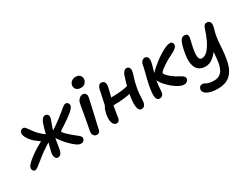

<svg xmlns="http://www.w3.org/2000/svg" viewBox="-100 -1404 3014 2337"><g transform="rotate(-30 1407.0 -235.5)"><path d="M669 7Q639 7 604.5 -18.5Q570 -44 529 -85Q482 -133 455 -171.5Q428 -210 414 -234Q411 -240 409.5 -246.5Q408 -253 410 -260Q411 -269 418.5 -277.5Q426 -286 434 -292Q467 -311 504.5 -337Q542 -363 578 -390.5Q614 -418 641 -440Q674 -467 700.5 -489Q727 -511 744 -511Q760 -511 770 -503.5Q780 -496 784.5 -484.5Q789 -473 788 -460Q785 -442 765.5 -420Q746 -398 717 -375.5Q688 -353 657 -331Q636 -316 613.5 -301.5Q591 -287 572 -274.5Q553 -262 541 -253.5Q529 -245 529 -243Q529 -239 539 -225Q549 -211 569.5 -191Q590 -171 621 -145Q651 -120 675 -101.5Q699 -83 711.5 -69Q724 -55 722 -40Q720 -20 706 -6.5Q692 7 669 7ZM23 9Q10 9 1 1.5Q-8 -6 -12 -18Q-16 -30 -14 -43Q-12 -64 16 -93Q44 -122 88 -155Q132 -188 185 -220Q219 -240 240.5 -252Q262 -264 274.5 -270.5Q287 -277 294 -280L311 -234Q305 -236 289 -244.5Q273 -253 248.5 -269.5Q224 -286 192 -312Q166 -334 144 -361.5Q122 -389 109.5 -416.5Q97 -444 99 -465Q101 -477 107 -487.5Q113 -498 124 -504.5Q135 -511 149 -511Q167 -511 184 -490Q201 -469 222 -437.5Q243 -406 273 -375Q304 -344 329 -324Q354 -304 374 -294L356 -217Q323 -201 291.5 -181Q260 -161 222 -134Q174 -99 134.5 -66Q95 -33 66.5 -12Q38 9 23 9ZM340 13Q322 13 311 -0.5Q300 -14 297 -36Q294 -58 299 -83Q304 -105 311.5 -132Q319 -159 327.5 -192.5Q336 -226 344 -267Q349 -294 356.5 -324Q364 -354 373 -385.5Q382 -417 393 -447Q401 -469 417.5 -490.5Q434 -512 459 -512Q483 -512 494.5 -496Q506 -480 502 -455Q498 -435 485.5 -402.5Q473 -370 459 -328Q445 -286 435 -239Q433 -228 428.5 -202.5Q424 -177 419 -147.5Q414 -118 409.5 -91Q405 -64 402 -49Q396 -23 380.5 -5Q365 13 340 13Z M890 11Q870 11 856 -0.5Q842 -12 836.5 -31Q831 -50 836 -71Q850 -145 859.5 -196.5Q869 -248 875.5 -286Q882 -324 888 -357.5Q894 -391 901 -428Q905 -449 917.5 -466.5Q930 -484 947 -494Q964 -504 982 -504Q1006 -504 1020.5 -486Q1035 -468 1029 -433Q1024 -412 1015.5 -372.5Q1007 -333 996 -284.5Q985 -236 973.5 -187.5Q962 -139 953 -98.5Q944 -58 939 -35Q935 -14 922.5 -1.5Q910 11 890 11ZM1006 -582Q964 -582 942 -606.5Q920 -631 927 -667Q933 -696 958 -714Q983 -732 1015 -732Q1044 -732 1062.5 -719Q1081 -706 1087.5 -686.5Q1094 -667 1090 -646Q1086 -624 1065.5 -603Q1045 -582 1006 -582Z M1169 11Q1129 11 1113.5 -35Q1098 -81 1113 -157Q1125 -213 1144 -243Q1163 -273 1184 -285Q1195 -291 1214 -293.5Q1233 -296 1253 -296Q1326 -296 1399.5 -303Q1473 -310 1542 -333L1562 -247Q1509 -227 1449 -216.5Q1389 -206 1327.5 -202.5Q1266 -199 1208 -199L1142 -214Q1154 -273 1168 -336Q1182 -399 1192 -451Q1198 -477 1211.5 -495.5Q1225 -514 1245 -514Q1278 -514 1292 -491Q1306 -468 1296 -423Q1292 -400 1284 -369.5Q1276 -339 1267.5 -306Q1259 -273 1251.5 -243.5Q1244 -214 1240 -194Q1230 -144 1224 -102Q1218 -60 1213 -31Q1209 -13 1197 -1Q1185 11 1169 11ZM1518 11Q1489 11 1476.5 -18.5Q1464 -48 1464.5 -98Q1465 -148 1477 -209Q1496 -305 1512.5 -363Q1529 -421 1541 -454Q1550 -478 1566 -496Q1582 -514 1604 -514Q1628 -514 1640.5 -493.5Q1653 -473 1647 -444Q1640 -408 1625 -365Q1610 -322 1600 -268Q1588 -212 1584.5 -167Q1581 -122 1580 -90Q1579 -58 1574 -38Q1570 -17 1555 -3Q1540 11 1518 11Z M2115 12Q2085 12 2047.5 -6.5Q2010 -25 1973.5 -54.5Q1937 -84 1906 -117Q1875 -150 1858 -180Q1847 -197 1842.5 -213Q1838 -229 1841 -246Q1844 -257 1851 -270.5Q1858 -284 1871 -296Q1884 -311 1913.5 -337.5Q1943 -364 1982 -394Q2021 -424 2063.5 -451Q2106 -478 2145.5 -495.5Q2185 -513 2215 -513Q2229 -513 2238 -505.5Q2247 -498 2251 -487.5Q2255 -477 2253 -466Q2251 -441 2223.5 -420.5Q2196 -400 2163 -384Q2104 -356 2058 -326.5Q2012 -297 1985 -274Q1958 -251 1956 -242Q1954 -232 1972.5 -209.5Q1991 -187 2025.5 -160Q2060 -133 2105 -109Q2124 -99 2141 -88Q2158 -77 2168.5 -65Q2179 -53 2177 -37Q2175 -23 2166.5 -12Q2158 -1 2145 5.5Q2132 12 2115 12ZM1772 10Q1743 10 1731.5 -15.5Q1720 -41 1723 -89Q1726 -137 1740 -206Q1747 -241 1756 -277Q1765 -313 1774.5 -348Q1784 -383 1790 -414Q1792 -422 1793.5 -430.5Q1795 -439 1796 -448Q1800 -470 1810 -484Q1820 -498 1832.5 -505.5Q1845 -513 1857 -513Q1885 -513 1898.5 -490Q1912 -467 1904 -429Q1899 -401 1888 -364Q1877 -327 1866.5 -290.5Q1856 -254 1850 -225Q1840 -174 1836.5 -136Q1833 -98 1832 -73Q1831 -48 1828 -35Q1825 -21 1817 -10.5Q1809 0 1797.5 5Q1786 10 1772 10Z M2449 261Q2380 261 2334.5 246.5Q2289 232 2269 208.5Q2249 185 2255 159Q2259 139 2271.5 127.5Q2284 116 2306 116Q2320 116 2330.5 121.5Q2341 127 2355 134Q2369 141 2393 146.5Q2417 152 2457 152Q2501 152 2530.5 133.5Q2560 115 2578 82Q2596 49 2605 5Q2611 -27 2613.5 -55.5Q2616 -84 2619 -114.5Q2622 -145 2626.5 -184Q2631 -223 2641 -275L2678 -245Q2647 -183 2615.5 -144.5Q2584 -106 2555 -84.5Q2526 -63 2499.5 -55.5Q2473 -48 2452 -48Q2391 -48 2354 -79Q2317 -110 2306.5 -175Q2296 -240 2317 -343Q2330 -412 2345 -447.5Q2360 -483 2376.5 -495Q2393 -507 2413 -507Q2433 -507 2444.5 -498.5Q2456 -490 2458 -472Q2460 -454 2453 -427Q2440 -373 2430 -324.5Q2420 -276 2418.5 -238Q2417 -200 2427 -178.5Q2437 -157 2463 -157Q2504 -157 2542.5 -197Q2581 -237 2614 -304.5Q2647 -372 2673 -455Q2683 -485 2694 -495.5Q2705 -506 2727 -506Q2741 -506 2752.5 -500.5Q2764 -495 2771 -482.5Q2778 -470 2778 -449.5Q2778 -429 2770 -400Q2754 -349 2747 -309Q2740 -269 2737 -232Q2734 -195 2732 -157.5Q2730 -120 2725 -75.5Q2720 -31 2709 27Q2696 93 2671 138.5Q2646 184 2612 211Q2578 238 2537 249.5Q2496 261 2449 261Z"/></g></svg>

Font: Shantell Sans Medium
Style: Italic
Weight: 500
Italic angle: -11°
Designer: Stephen Nixon, Anya Danilova, Shantell Martin
Foundry: Arrow Type
Version: Version 1.011;[c5ecc13dd]